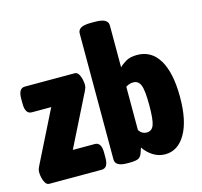

<svg xmlns="http://www.w3.org/2000/svg" viewBox="-109 -874 1052 1002"><g transform="rotate(-15 417.0 -373.5)"><path d="M39 0Q26 0 18 -13Q10 -26 6.5 -42.5Q3 -59 3 -70Q3 -81 5 -87.5Q7 -94 12 -104L152 -384H47Q12 -384 12 -440V-468Q12 -523 47 -523H315Q329 -523 337 -510Q345 -497 348.5 -480.5Q352 -464 352 -453Q352 -442 350 -435.5Q348 -429 343 -419L203 -139H322Q357 -139 357 -83V-55Q357 0 322 0Z M664 8Q628 8 598 -11.5Q568 -31 550 -59Q547 -51 545 -45.5Q543 -40 541 -33Q534 -12 520 -5Q506 2 474 2H459Q395 2 395 -36V-717Q395 -735 411 -745Q427 -755 464 -755H488Q525 -755 541.5 -745Q558 -735 558 -717V-490Q571 -504 594 -517.5Q617 -531 655 -531Q732 -531 773.5 -461.5Q815 -392 815 -260Q815 -133 774 -62.5Q733 8 664 8ZM600 -127Q628 -127 638.5 -155.5Q649 -184 649 -261Q649 -342 637.5 -370Q626 -398 598 -398Q586 -398 575.5 -394Q565 -390 558 -385V-151Q574 -127 600 -127Z"/></g></svg>

Font: Asap Condensed ExtraBold
Style: Regular
Weight: 800
Width: 3
Designer: Pablo Cosgaya
Foundry: Omnibus-Type
Version: Version 3.001; ttfautohint (v1.8.4.7-5d5b)